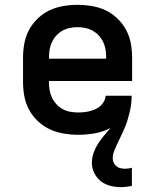

<svg xmlns="http://www.w3.org/2000/svg" viewBox="-20 -548 640 792"><path d="M478 224Q457 224 435 218.5Q413 213 396 199.5Q379 186 369 166Q359 146 359 124Q359 103 366 83Q373 63 384 45.5Q395 28 408.5 12Q422 -4 436 -20Q405 -4 371 2Q337 8 303 8Q273 8 243 3Q213 -2 186 -14.5Q159 -27 137 -47.5Q115 -68 100.5 -94.5Q86 -121 80.5 -150.5Q75 -180 75 -210V-310Q75 -340 80.5 -369.5Q86 -399 100 -425Q114 -451 136 -472Q158 -493 184.5 -505.5Q211 -518 240.5 -523Q270 -528 300 -528Q330 -528 359.5 -523Q389 -518 415.5 -505.5Q442 -493 464 -472Q486 -451 500 -425Q514 -399 519.5 -369.5Q525 -340 525 -310V-214H182V-210Q182 -193 184.5 -177Q187 -161 194 -146Q201 -131 212.5 -118.5Q224 -106 238.5 -98Q253 -90 269.5 -87Q286 -84 303 -84Q321 -84 339 -87Q357 -90 373.5 -97.5Q390 -105 402 -119.5Q414 -134 416 -153H523Q523 -136 521 -119Q519 -102 515 -85.5Q511 -69 506 -52.5Q501 -36 494.5 -20.5Q488 -5 480.5 10Q473 25 466 40.5Q459 56 452 72Q445 88 445 105Q445 115 449 123.5Q453 132 460.5 138Q468 144 477.5 146Q487 148 496 148Q503 148 510 147Q517 146 524 144V219Q513 221 501.5 222.5Q490 224 478 224ZM182 -306H418V-310Q418 -326 415.5 -342.5Q413 -359 406 -374Q399 -389 388 -401Q377 -413 363 -421Q349 -429 332.5 -432.5Q316 -436 300 -436Q284 -436 267.5 -432.5Q251 -429 237 -421Q223 -413 212 -401Q201 -389 194 -374Q187 -359 184.5 -342.5Q182 -326 182 -310Z"/></svg>

Font: Iosevka SS04 Semibold Extended
Style: Regular
Weight: 600
Width: 7
Monospace: yes
Designer: Belleve Invis
Foundry: Belleve Invis
Version: Version 19.0.0; ttfautohint (v1.8.4)